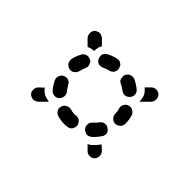

<svg xmlns="http://www.w3.org/2000/svg" viewBox="-61 -534 540 540"><g transform="rotate(45 209.0 -264.5)"><path d="M99 -134Q96 -132 92 -132Q88 -132 84 -134Q80 -135 77 -138Q75 -141 73 -144Q72 -148 72 -152Q72 -156 73 -160Q75 -163 77 -166L91 -179Q92 -177 94 -175Q99 -169 106 -165Q114 -161 123 -160Q125 -159 127 -159L106 -138Q103 -135 99 -134ZM336 -152Q336 -144 331 -138Q325 -132 316 -132Q308 -132 302 -138L288 -152Q293 -154 297 -157Q308 -167 317 -179L331 -166Q336 -160 336 -152ZM185 -188Q181 -189 177 -188Q173 -187 170 -185Q166 -183 164 -180Q162 -177 161 -173Q160 -169 160 -165Q161 -161 163 -158Q165 -155 168 -152Q172 -150 175 -149Q189 -145 204 -145Q208 -145 212 -146Q220 -146 226 -152Q231 -159 231 -167Q230 -175 224 -181Q218 -186 209 -186Q207 -185 204 -185Q194 -185 185 -188ZM249 -191Q248 -183 254 -176Q256 -173 260 -172Q263 -170 267 -169Q271 -169 275 -170Q279 -172 282 -174Q293 -184 301 -196Q306 -202 305 -211Q303 -219 296 -223Q290 -228 282 -227Q273 -225 269 -219Q263 -211 256 -205Q249 -199 249 -191ZM121 -241Q113 -244 106 -240Q102 -239 100 -236Q97 -233 96 -229Q94 -225 94 -221Q95 -217 96 -214Q102 -201 112 -189Q117 -183 125 -182Q133 -181 140 -186Q146 -192 147 -200Q148 -208 143 -215Q137 -222 132 -231Q129 -238 121 -241ZM289 -253Q295 -247 304 -247Q312 -248 318 -254Q323 -260 323 -268Q323 -283 319 -296Q317 -304 309 -308Q302 -313 294 -310Q286 -308 282 -301Q278 -294 280 -286Q283 -277 283 -267Q283 -259 289 -253ZM135 -306Q135 -310 133 -314Q132 -318 130 -321Q127 -324 123 -325Q116 -329 108 -326Q100 -323 97 -316Q90 -303 87 -289Q86 -281 90 -274Q95 -267 103 -265Q111 -263 118 -268Q125 -273 127 -281Q129 -290 133 -299Q134 -302 135 -306ZM267 -323Q275 -325 280 -331Q285 -338 284 -346Q283 -354 276 -359Q265 -368 252 -374Q244 -377 236 -374Q229 -371 225 -363Q224 -360 224 -356Q224 -352 225 -348Q226 -344 229 -341Q232 -339 236 -337Q244 -333 252 -327Q259 -322 267 -323ZM198 -350Q202 -357 200 -365Q199 -369 197 -373Q195 -376 191 -378Q188 -380 184 -381Q180 -381 176 -380Q162 -377 149 -370Q146 -368 143 -365Q141 -362 139 -359Q138 -355 139 -351Q139 -347 141 -343Q144 -336 152 -333Q160 -331 168 -335Q176 -339 185 -341Q194 -343 198 -350ZM316 -397Q325 -397 331 -391Q336 -385 336 -377Q336 -369 331 -363L307 -339Q307 -344 306 -349Q305 -358 301 -365Q296 -372 290 -377Q290 -377 289 -378L302 -391Q308 -397 316 -397ZM95 -345 77 -363Q72 -369 72 -377Q72 -385 77 -391Q80 -394 84 -395Q88 -397 92 -397Q95 -397 99 -395Q103 -394 106 -391L122 -375Q120 -370 118 -366Q116 -358 116 -350Q108 -350 100 -347Q98 -346 95 -345Z"/></g></svg>

Font: FRB American Cursive Dashed
Style: Bold Italic
Weight: 700
Italic angle: -25°
Version: Version 2.0;Modular Font Editor K font №1